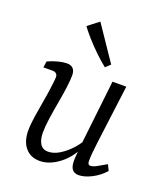

<svg xmlns="http://www.w3.org/2000/svg" viewBox="-121 -719 702 811"><g transform="rotate(20 229.5 -313.5)"><path d="M150 7Q110 7 86 -21Q62 -49 62 -98Q62 -124 67.5 -160.5Q73 -197 79.5 -233Q86 -269 89 -293Q91 -309 93 -324.5Q95 -340 95 -349Q95 -360 88.5 -365Q82 -370 73 -370H31L35 -398Q59 -409 81.5 -414.5Q104 -420 119 -420Q157 -420 157 -379Q157 -371 156 -358Q155 -345 153 -328Q149 -296 141.5 -255Q134 -214 128.5 -175.5Q123 -137 123 -111Q123 -80 134.5 -61Q146 -42 171 -42Q196 -42 222.5 -58.5Q249 -75 272 -100.5Q295 -126 307 -153L311 -127Q286 -65 241 -29Q196 7 150 7ZM326 7Q307 7 297 -5Q287 -17 287 -45Q287 -56 289.5 -80.5Q292 -105 293 -121L326 -413H388L354 -148Q351 -125 349 -102Q347 -79 347 -65Q347 -47 359 -47Q370 -47 386 -55.5Q402 -64 427 -79L440 -53Q415 -25 383 -9Q351 7 326 7ZM296 -479 275 -459Q251 -478 225 -503Q199 -528 177 -553Q155 -578 142 -596L191 -634Z"/></g></svg>

Font: Yrsa Light
Style: Italic
Weight: 300
Italic angle: -7.10001°
Designer: Anna Giedrys (Yrsa+Rasa design), David Brezina (Yrsa art-direction, Rasa art-direction, design)
Foundry: Rosetta Type Foundry
Version: Version 2.004